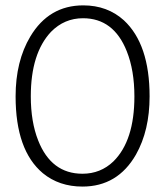

<svg xmlns="http://www.w3.org/2000/svg" viewBox="-20 -687 615 715"><path d="M537.1 -328.1Q537.1 -522.5 441.4 -611.3Q379.9 -667 290 -667Q162.1 -667 92.8 -550.8Q38.1 -459 38.1 -328.1Q38.1 -127 139.6 -42Q200.2 7.8 287.1 7.8Q418 7.8 486.3 -111.3Q537.1 -201.2 537.1 -328.1ZM94.7 -328.1Q94.7 -488.3 169.9 -568.4Q219.7 -619.1 289.1 -619.1Q403.3 -619.1 452.1 -496.1Q480.5 -424.8 480.5 -328.1Q480.5 -163.1 402.3 -85.9Q354.5 -40 287.1 -40Q170.9 -40 122.1 -164.1Q94.7 -233.4 94.7 -328.1Z"/></svg>

Font: Yaldevi Colombo Light
Style: Regular
Weight: 300
Designer: Sol Matas, Denzil Rajitha, Kosala Senevirathne and Pathum Egodawatta
Foundry: Mooniak
Version: Version 1.020 ; ttfautohint (v1.6)